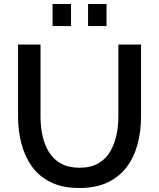

<svg xmlns="http://www.w3.org/2000/svg" viewBox="-20 -932 792 957"><path d="M376 5Q291 5 232.5 -24Q174 -53 138.5 -103Q103 -153 86.5 -217Q70 -281 70 -350V-710H182V-350Q182 -301 192 -255.5Q202 -210 224 -174Q246 -138 283.5 -117Q321 -96 376 -96Q432 -96 469.5 -117.5Q507 -139 528.5 -175.5Q550 -212 560 -257Q570 -302 570 -350V-710H683V-350Q683 -277 665.5 -212.5Q648 -148 611.5 -99.5Q575 -51 517 -23Q459 5 376 5ZM242 -802V-912H334V-802ZM419 -802V-912H511V-802Z"/></svg>

Font: Raleway Thin SemiBold
Style: Regular
Weight: 600
Version: Version 4.026